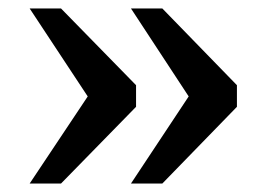

<svg xmlns="http://www.w3.org/2000/svg" viewBox="-20 -501 634 453"><path d="M455 -228 289 -481H363L539 -300V-249L363 -68H289L454 -317ZM217 -228 50 -481H124L301 -300V-249L124 -68H50L216 -317Z"/></svg>

Font: Roboto Serif 20pt Medium
Style: Regular
Weight: 500
Version: Version 1.008